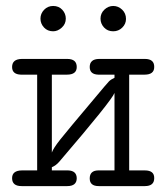

<svg xmlns="http://www.w3.org/2000/svg" viewBox="-20 -631 565 651"><path d="M21 -26.9Q21 -52.7 54.2 -53.2H106V-377.9H50.8Q21 -378.9 21 -403.8Q21 -430.7 54.2 -431.2H208Q240.2 -431.2 240.2 -403.8Q240.2 -377.9 207 -377.9H155.8V-113.8Q160.6 -127.9 184.3 -158Q208 -188 303.2 -300.8Q342.3 -347.7 349.1 -354.7Q356 -361.8 368.2 -367.2V-377.9H313Q284.2 -378.9 284.2 -403.8Q284.2 -430.7 315.9 -431.2H471.2Q503.4 -431.2 502.9 -403.8Q502.9 -377.9 470.2 -377.9H418V-53.2H471.2Q503.4 -53.2 502.9 -26.9Q502.9 0 471.2 0H314.9Q284.2 0 284.2 -25.9Q284.2 -52.7 313 -53.2H368.2V-315.9Q359.4 -291 181.2 -83Q169.9 -69.8 155.8 -64V-53.2H210.9Q239.7 -52.2 240.2 -26.9Q240.2 0 208 0H53.2Q21 0 21 -26.9ZM160.2 -610.8Q179.2 -610.8 191.2 -597.9Q203.1 -585 203.1 -567.9Q203.1 -549.8 189.5 -537.4Q175.8 -524.9 160.2 -524.9Q141.1 -524.9 129.2 -537.8Q117.2 -550.8 117.2 -567.9Q117.2 -585 129.6 -597.9Q142.1 -610.8 160.2 -610.8ZM320.8 -567.9Q320.8 -585.9 334 -598.4Q347.2 -610.8 364 -610.8Q380.9 -610.8 394 -598.4Q407.2 -585.9 407.2 -566.9Q407.2 -549.8 394.5 -537.4Q381.8 -524.9 363.8 -524.9Q344.7 -524.9 332.8 -537.8Q320.8 -550.8 320.8 -567.9Z"/></svg>

Font: CMU Typewriter Text
Style: Light
Weight: 200
Version: Version 0.7.0